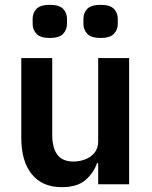

<svg xmlns="http://www.w3.org/2000/svg" viewBox="-20 -762 628 794"><path d="M386 0V-87H381Q368 -48 334 -18Q300 12 235 12Q155 12 111.5 -41.5Q68 -95 68 -192V-522H196V-205Q196 -151 217 -122.5Q238 -94 284 -94Q309 -94 332.5 -103Q356 -112 371 -130.5Q386 -149 386 -177V-522H514V0ZM186 -605Q147 -605 131 -622Q115 -639 115 -663V-684Q115 -709 131 -725.5Q147 -742 186 -742Q225 -742 241 -725.5Q257 -709 257 -684V-663Q257 -639 241 -622Q225 -605 186 -605ZM396 -605Q357 -605 341 -622Q325 -639 325 -663V-684Q325 -709 341 -725.5Q357 -742 396 -742Q435 -742 451 -725.5Q467 -709 467 -684V-663Q467 -639 451 -622Q435 -605 396 -605Z"/></svg>

Font: IBM Plex Sans SemiBold
Style: Regular
Weight: 600
Designer: Mike Abbink, Paul van der Laan, Pieter van Rosmalen
Foundry: Bold Monday
Version: Version 3.201